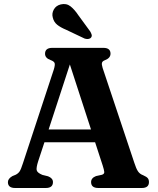

<svg xmlns="http://www.w3.org/2000/svg" viewBox="-20 -939 787 959"><path d="M244.5 -29.5Q244.5 0 208.5 0H55.5Q19.5 0 19.5 -29.5Q19.5 -46.5 42 -59.5L58 -66Q71 -72.5 78 -83Q85 -93.5 94.5 -123.5L249 -592.5Q255.5 -614 253 -623.2Q250.5 -632.5 232.5 -639Q205 -649 205 -670.5Q205 -700 241.5 -700H496Q532 -700 532 -671Q532 -649 504.5 -638.5Q492 -634 489.5 -625.8Q487 -617.5 492.5 -600L651 -125.5Q660 -97 669.2 -83.2Q678.5 -69.5 695.5 -63.5Q712.5 -56 718.2 -48.8Q724 -41.5 724 -29.5Q724 0 688 0H471.5Q435 0 435 -29.5Q435 -50 459.5 -59.5L489 -66Q501.5 -70 500.8 -80Q500 -90 493 -112L455 -228.5H202L171 -134.5Q161 -103.5 163 -90Q165 -76.5 191.5 -65.5L220 -58.5Q244.5 -49 244.5 -29.5ZM223 -292.5H434.5L329 -617ZM372 -862 430.5 -782Q435.5 -773.5 437.8 -765.8Q440 -758 434.5 -751Q429 -745 420 -744.2Q411 -743.5 402.5 -746.5L311 -790Q282 -802 265.2 -815.8Q248.5 -829.5 243.5 -852Q238 -872 248.8 -891.5Q259.5 -911 283.5 -917Q311.5 -923.5 332 -907.5Q352.5 -891.5 372 -862Z"/></svg>

Font: Fraunces 9pt Soft SemiBold
Style: Regular
Weight: 600
Version: Version 1.000;[b76b70a41]